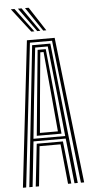

<svg xmlns="http://www.w3.org/2000/svg" viewBox="-63 -1012 501 1048"><g transform="rotate(-5 187.0 -488.0)"><path d="M19 0 110.8 -800H262.8L354.5 0H336.8L247.2 -785.5H126L36.8 0ZM89.2 0 115 -232.8H258.5L284 0H266.2L244.2 -218.2H129.2L107.2 0ZM54 0 136.8 -770.8H236.5L319.5 0H301.5L275 -247H98.5L72 0ZM99.5 -261.2H273.5L251 -480.5L221.2 -756.5H152.2L122 -480.5ZM119 -275.8 138.8 -480.5 164.5 -742.8H209L235.2 -480.5L254.5 -275.8ZM137.5 -290H236L218.8 -480.5L195.8 -728.2H177.8L154.5 -480.5ZM139 -845 38 -976H58L155.8 -845ZM171.5 -845 77 -976H97L188.2 -845ZM204.2 -845 115.8 -976H135.8L221 -845Z"/></g></svg>

Font: Big Shoulders Inline Display Thin SemiBold
Style: Regular
Weight: 600
Version: Version 2.002